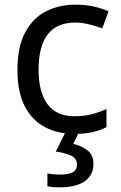

<svg xmlns="http://www.w3.org/2000/svg" viewBox="-20 -566 520 826"><path d="M300 10Q229 10 173.5 -19Q118 -48 86.5 -109Q55 -170 55 -265Q55 -364 88 -426Q121 -488 177.5 -517Q234 -546 306 -546Q347 -546 385 -537.5Q423 -529 447 -517L420 -444Q396 -453 364 -461Q332 -469 304 -469Q146 -469 146 -266Q146 -169 184.5 -117.5Q223 -66 299 -66Q343 -66 376.5 -75Q410 -84 438 -97V-19Q411 -5 378.5 2.5Q346 10 300 10ZM382 139Q382 187 345 213.5Q308 240 234 240Q202 240 184 235V180Q193 182 208 183.5Q223 185 237 185Q273 185 292 175.5Q311 166 311 141Q311 115 284.5 103Q258 91 220 86L263 0H321L295 53Q331 61 356.5 81Q382 101 382 139Z"/></svg>

Font: Noto Sans Tifinagh Ghat
Style: Regular
Weight: 400
Designer: JamraPatel
Foundry: JamraPatel LLC
Version: Version 2.006; ttfautohint (v1.8.4.7-5d5b)